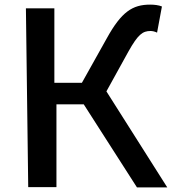

<svg xmlns="http://www.w3.org/2000/svg" viewBox="-20 -779 747 830"><path d="M102 30H224V-328H342L572 31H703L440 -384L535 -556C577 -631 597 -645 631 -645C638 -645 649 -643 659 -638L680 -751C666 -757 646 -759 629 -759C553 -759 505 -728 442 -614L334 -421H215V-743H92Z"/></svg>

Font: GenEiGothic-pro-SemiBold
Style: Regular
Weight: 500
Designer: Ryoko NISHIZUKA (kana & ideographs); Paul D. Hunt (Latin, Greek & Cyrillic); Wenlong ZHANG (bopomofo); Sandoll Communica
Foundry: Adobe Systems Incorporated; o_tamon
Version: Version 1.000.140830